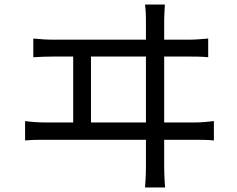

<svg xmlns="http://www.w3.org/2000/svg" viewBox="-20 -788 1040 842"><path d="M126 -619V-537C157 -539 187 -540 215 -540H301V-251H178C150 -251 120 -253 90 -257V-172C121 -175 151 -175 178 -175H620V-59C620 -49 620 -15 616 34H704C700 -15 700 -51 700 -61V-175H835C855 -175 891 -175 918 -172V-257C892 -254 865 -251 835 -251H700V-540H810C830 -540 866 -540 893 -537V-619C867 -617 841 -614 810 -614H700V-698C700 -710 701 -736 703 -768H616C620 -735 620 -712 620 -698V-614H215C186 -614 155 -616 126 -619ZM620 -251H379V-540H620Z"/></svg>

Font: Noto Sans HK
Style: Regular
Weight: 400
Designer: Ryoko NISHIZUKA 西塚涼子 (kana, bopomofo & ideographs); Paul D. Hunt (Latin, Greek & Cyrillic); Sandoll Communications 산돌커뮤니
Foundry: Adobe
Version: Version 2.004;hotconv 1.0.118;makeotfexe 2.5.65603